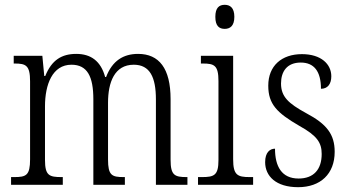

<svg xmlns="http://www.w3.org/2000/svg" viewBox="-20 -768 1449 798"><path d="M26 0H241V-32H236C185 -32 167 -38 167 -103V-326C167 -417 198 -499 277 -499C343 -499 368 -450 368 -355V0H499V-32H494C445 -32 429 -39 429 -105V-341C429 -426 456 -499 536 -499C603 -499 628 -447 628 -355V0H759V-32H756C706 -32 689 -39 689 -104V-356C689 -484 641 -544 554 -544C493 -544 447 -516 421 -448H417C399 -514 358 -544 297 -544C237 -544 195 -519 168 -452H164L156 -536H37V-504H41C88 -504 105 -496 105 -430V-106C105 -39 89 -32 39 -32H26Z M914 -648C936 -648 954 -660 954 -698C954 -736 936 -748 914 -748C891 -748 875 -736 875 -698C875 -660 891 -648 914 -648ZM803 0H1032V-32H1018C967 -32 949 -40 949 -106V-536H815V-504H823C871 -504 888 -496 888 -431V-103C888 -39 870 -32 819 -32H803Z M1219 10C1312 10 1371 -45 1371 -137C1371 -209 1339 -252 1252 -298C1179 -338 1148 -366 1148 -421C1148 -471 1173 -508 1230 -508C1285 -508 1314 -472 1314 -399C1342 -399 1357 -419 1357 -451C1357 -501 1315 -543 1235 -543C1150 -543 1095 -494 1095 -412C1095 -335 1131 -299 1224 -245C1298 -204 1317 -175 1317 -128C1317 -64 1284 -26 1221 -26C1151 -26 1123 -76 1123 -150C1102 -150 1082 -135 1082 -94C1082 -36 1127 10 1219 10Z"/></svg>

Font: Noto Serif Sinhala Condensed Light
Style: Regular
Weight: 300
Width: 3
Designer: Jelle Bosma - Monotype Design Team
Foundry: Monotype Imaging Inc.
Version: Version 2.007